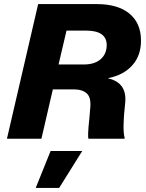

<svg xmlns="http://www.w3.org/2000/svg" viewBox="-20 -680 717 941"><path d="M14 0 167 -660H454Q557 -660 613.5 -614Q670 -568 671 -484Q672 -409 629 -360.5Q586 -312 510 -297V-296Q606 -274 593 -170Q579 -44 591 -4L590 0H414Q411 -4 412 -27.5Q413 -51 414 -60Q415 -69 418 -99.5Q421 -130 422 -147Q428 -200 406.5 -221Q385 -242 340 -242H239L183 0ZM267 -364H391Q444 -364 473.5 -390Q503 -416 503 -460Q502 -530 402 -530H306ZM383 60 270 241H155L228 60Z"/></svg>

Font: Elaine Sans
Style: Bold Italic
Weight: 700
Italic angle: -13°
Designer: Wei Huang
Foundry: Wei Huang
Version: Version 2.001;December 24, 2019;FontCreator 12.0.0.2547 64-b